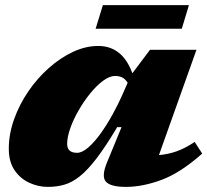

<svg xmlns="http://www.w3.org/2000/svg" viewBox="-20 -717 812 752"><path d="M399 -80.5 456 -219H439Q394 -143.5 358.5 -97Q323 -50.5 292.2 -26.2Q261.5 -2 231.5 6.5Q201.5 15 167.5 15Q130 15 95 -1Q60 -17 37.2 -50Q14.5 -83 14.5 -134.5Q14.5 -192 35 -249.5Q55.5 -307 90.5 -358.5Q125.5 -410 170.8 -450.2Q216 -490.5 265.8 -513.8Q315.5 -537 364.5 -537Q459.5 -537 498.5 -430L567.5 -522H749.5L602.5 -109.5Q640 -113 672.2 -124.5Q704.5 -136 742.5 -161L772 -115.5Q687 -40 612.8 -12.5Q538.5 15 473.5 15Q413 15 394.8 -5.5Q376.5 -26 399 -80.5ZM243 -153.5Q243 -118.5 281.5 -118.5Q302 -118.5 326.2 -139.8Q350.5 -161 374.8 -195Q399 -229 420.8 -268.5Q442.5 -308 458.5 -344L480 -393Q469.5 -409 457.5 -414.2Q445.5 -419.5 431 -419.5Q409.5 -419.5 384.2 -401Q359 -382.5 334.2 -352.2Q309.5 -322 288.8 -286.2Q268 -250.5 255.5 -215.5Q243 -180.5 243 -153.5ZM354.5 -604.5 383 -697H720L692 -604.5Z"/></svg>

Font: Newsreader Caption ExtraBold
Style: Italic
Weight: 800
Italic angle: -17°
Designer: Hugues Gentile
Foundry: Production Type
Version: Version 1.001